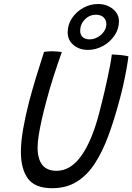

<svg xmlns="http://www.w3.org/2000/svg" viewBox="-20 -944 678 983"><path d="M247 19.5Q159 19.5 123 -29.8Q87 -79 87 -166Q87 -218 98.5 -284Q110 -350 129.5 -425.5Q145.5 -485.5 165 -549.8Q184.5 -614 205.5 -678.5Q215 -680 226.2 -680.8Q237.5 -681.5 247.5 -681.5Q262 -681.5 274.8 -680.2Q287.5 -679 296.5 -677.5Q277 -623 255.2 -555.8Q233.5 -488.5 216 -421.5Q203.5 -375.5 193.8 -331.8Q184 -288 178.2 -251.5Q172.5 -215 172.5 -189.5Q172.5 -69.5 269.5 -69.5Q341 -69.5 395.5 -145.2Q450 -221 487 -362Q493 -385 500.5 -415Q508 -445 515.8 -478.5Q523.5 -512 530.8 -545.8Q538 -579.5 543.8 -610Q549.5 -640.5 552.5 -665Q563 -665 575.8 -664Q588.5 -663 600.8 -661.8Q613 -660.5 622.8 -658.8Q632.5 -657 637.5 -655.5Q634 -626 627 -587.5Q620 -549 610.8 -507.5Q601.5 -466 590.5 -426.5Q564.5 -329 534.2 -247.5Q504 -166 465 -106.2Q426 -46.5 372.8 -13.5Q319.5 19.5 247 19.5ZM430 -688.5Q387 -688.5 356.8 -713.2Q326.5 -738 326.5 -778Q326.5 -818 348.5 -851Q370.5 -884 406.2 -903.8Q442 -923.5 482.5 -923.5Q512 -923.5 536.2 -911.8Q560.5 -900 574.8 -880.5Q589 -861 589 -835.5Q589 -795.5 566.2 -762Q543.5 -728.5 507 -708.5Q470.5 -688.5 430 -688.5ZM439 -742.5Q459.5 -742.5 479.2 -753.2Q499 -764 511.8 -782Q524.5 -800 524.5 -820.5Q524.5 -841.5 510.5 -855Q496.5 -868.5 471.5 -868.5Q437.5 -868.5 414 -844Q390.5 -819.5 390.5 -786.5Q390.5 -765.5 403.2 -754Q416 -742.5 439 -742.5Z"/></svg>

Font: Grandstander Thin Light
Style: Italic
Weight: 300
Italic angle: -15°
Version: Version 1.200